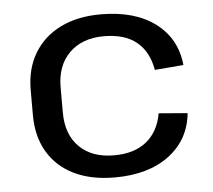

<svg xmlns="http://www.w3.org/2000/svg" viewBox="-45 -596 722 652"><g transform="rotate(-5 316.5 -270.0)"><path d="M321 8Q241 8 183 -20Q125 -48 93.5 -101Q62 -154 62 -227V-313Q62 -385 94 -438Q126 -491 184 -519.5Q242 -548 321 -548Q437 -548 507 -495.5Q577 -443 586 -352L488 -344Q477 -407 436.5 -440Q396 -473 325 -473Q251 -473 207.5 -430Q164 -387 164 -313V-227Q164 -152 207 -109.5Q250 -67 325 -67Q394 -67 435.5 -100.5Q477 -134 488 -196L586 -188Q577 -98 506.5 -45Q436 8 321 8Z"/></g></svg>

Font: Pathway Extreme 28pt Medium
Style: Regular
Weight: 500
Designer: Eduardo Rodriguez Tunni
Foundry: Eduardo Rodriguez Tunni
Version: Version 1.001;gftools[0.9.26]